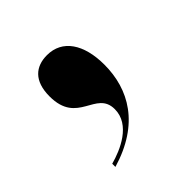

<svg xmlns="http://www.w3.org/2000/svg" viewBox="-99 -235 470 470"><g transform="rotate(-45 136.5 0.0)"><path d="M47 145V156C162 122 205 45 205 -40C205 -111 175 -156 122 -156C83 -156 55 -134 55 -80C55 18 146 -11 146 55C146 109 84 135 47 145Z"/></g></svg>

Font: Noto Serif Display ExtraCondensed Black
Style: Regular
Weight: 900
Width: 2
Designer: Monotype Design Team
Foundry: Monotype Imaging Inc.
Version: Version 2.009